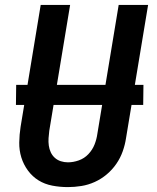

<svg xmlns="http://www.w3.org/2000/svg" viewBox="-20 -755 640 783"><path d="M257 8Q224 8 193 2Q162 -4 137 -19.5Q112 -35 94 -59.5Q76 -84 67 -113Q58 -142 58.5 -174Q59 -206 64 -238L146 -735H266L181 -222Q179 -207 178 -191.5Q177 -176 179 -161.5Q181 -147 187 -134Q193 -121 203.5 -111.5Q214 -102 228 -97.5Q242 -93 257 -93Q279 -93 301.5 -101Q324 -109 340.5 -126.5Q357 -144 365.5 -165.5Q374 -187 377 -209L464 -735H584L494 -192Q490 -165 480.5 -138Q471 -111 454.5 -87Q438 -63 415.5 -44Q393 -25 366.5 -13Q340 -1 312 3.5Q284 8 257 8ZM564 -327H45L46 -409H565Z"/></svg>

Font: Iosevka Aile Oblique
Style: Bold
Weight: 700
Italic angle: -9°
Designer: Belleve Invis
Foundry: Belleve Invis
Version: Version 31.1.0; ttfautohint (v1.8.4)